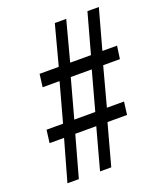

<svg xmlns="http://www.w3.org/2000/svg" viewBox="-133 -800 743 885"><g transform="rotate(-20 238.0 -357.0)"><path d="M44 0 101 -202H30L38 -265H119L171 -455H88L96 -518H190L242 -714H298L246 -518H348L402 -714H458L404 -518H476L467 -455H385L334 -265H418L410 -202H314L259 0H204L259 -202H156L100 0ZM174 -265H277L329 -455H226Z"/></g></svg>

Font: Noto Serif Tamil ExtraCondensed SemiBold
Style: Italic
Weight: 600
Width: 2
Italic angle: -12°
Designer: Indian Type Foundry, Tom Grace, and the Monotype Design Team
Foundry: Monotype Imaging Inc.
Version: Version 2.003; ttfautohint (v1.8.4.7-5d5b)